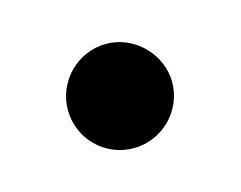

<svg xmlns="http://www.w3.org/2000/svg" viewBox="-37 -176 281 224"><g transform="rotate(-15 103.0 -64.0)"><path d="M166 -64C166 -98 137 -127 103 -127C68 -127 40 -98 40 -64C40 -29 68 -1 103 -1C137 -1 166 -29 166 -64Z"/></g></svg>

Font: Audiowide
Style: Regular
Weight: 400
Designer: Astigmatic (AOETI)
Foundry: Astigmatic (AOETI)
Version: Version 1.002